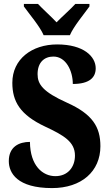

<svg xmlns="http://www.w3.org/2000/svg" viewBox="-20 -951 562 981"><path d="M203 -771H337C356 -816 410 -880 437 -918V-931H365C344 -907 296 -865 269 -837C243 -865 196 -907 174 -931H102V-918C129 -880 184 -816 203 -771ZM246 10C396 10 493 -75 493 -204C493 -303 452 -368 323 -426C198 -482 172 -521 172 -572C172 -632 206 -662 253 -662C317 -662 352 -589 352 -522C437 -522 469 -555 469 -602C469 -662 408 -724 272 -724C143 -724 43 -649 43 -528C43 -432 83 -364 211 -304C307 -259 363 -226 363 -156C363 -98 327 -51 263 -51C198 -51 134 -104 133 -226C77 -226 25 -201 25 -128C25 -67 68 10 246 10Z"/></svg>

Font: Noto Serif Myanmar Condensed ExtraBold
Style: Regular
Weight: 800
Width: 3
Designer: Ben Mitchell and the Monotype Design Team
Foundry: Monotype Imaging Inc.
Version: Version 2.106